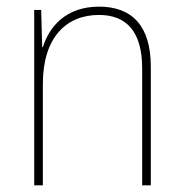

<svg xmlns="http://www.w3.org/2000/svg" viewBox="-20 -558 553 578"><path d="M278 -538C178 -538 128 -477 109 -416H107L104 -528H83V0H109V-305C109 -446 180 -513 278 -513C359 -513 408 -465 408 -352V0H434V-357C434 -481 377 -538 278 -538Z"/></svg>

Font: Noto Sans Armenian SemiCondensed Thin
Style: Regular
Weight: 100
Width: 4
Designer: Monotype Design Team
Foundry: Monotype Imaging Inc.
Version: Version 2.008